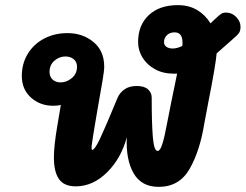

<svg xmlns="http://www.w3.org/2000/svg" viewBox="-20 -734 957 748"><path d="M917 -630Q917 -614 911 -605.5Q905 -597 893 -587Q881 -577 875 -571L850 -549Q827 -528 824 -526Q820 -479 792 -338Q779 -270 776 -253Q759 -147 719 -76.5Q679 -6 598 -6Q531 -6 500.5 -59Q470 -112 474 -199Q452 -117 397 -62.5Q342 -8 275 -8Q230 -8 210 -36Q190 -64 190 -121Q190 -166 203 -242L217 -325Q204 -322 187 -322Q136 -322 100.5 -354Q65 -386 65 -438Q65 -486 88 -524Q111 -562 151.5 -583.5Q192 -605 243 -605Q302 -605 344 -570.5Q386 -536 386 -474Q386 -459 379.5 -420Q373 -381 365 -337L356 -285Q338 -179 337 -165Q336 -150 339 -150Q349 -150 370 -194.5Q391 -239 438 -353Q446 -372 464.5 -385.5Q483 -399 513 -399Q542 -399 556.5 -386Q571 -373 571 -354Q571 -252 575.5 -199Q580 -146 594 -146Q604 -146 612.5 -173Q621 -200 631 -254Q644 -322 670 -447H657Q615 -447 583.5 -464.5Q552 -482 535 -510Q518 -538 518 -570Q518 -636 559.5 -675Q601 -714 673 -714Q716 -714 748 -695Q780 -676 800 -643L818 -660Q834 -675 841.5 -680Q849 -685 861 -685Q883 -685 900 -668Q917 -651 917 -630ZM690 -555Q691 -560 691 -568Q691 -608 660 -608Q642 -608 630.5 -597Q619 -586 619 -570Q619 -558 628.5 -551.5Q638 -545 653 -545Q670 -545 690 -555ZM216 -413Q240 -413 260 -430Q280 -447 280 -474Q280 -493 267 -503.5Q254 -514 235 -514Q211 -514 192 -497.5Q173 -481 173 -454Q173 -435 185 -424Q197 -413 216 -413Z"/></svg>

Font: Mali
Style: Bold Italic
Weight: 700
Italic angle: -10°
Version: Version 1.000; ttfautohint (v1.6)